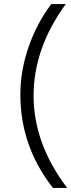

<svg xmlns="http://www.w3.org/2000/svg" viewBox="-20 -727 350 943"><path d="M310 196H240Q80 -8 80 -262Q80 -381 121 -498Q162 -615 232 -707H303Q145 -490 145 -257Q145 -21 310 196Z"/></svg>

Font: Hind Siliguri Light
Style: Regular
Weight: 300
Designer: Jyotish Sonowal
Foundry: Indian Type Foundry
Version: Version 1.001;PS 1.0;hotconv 1.0.86;makeotf.lib2.5.63406; tt